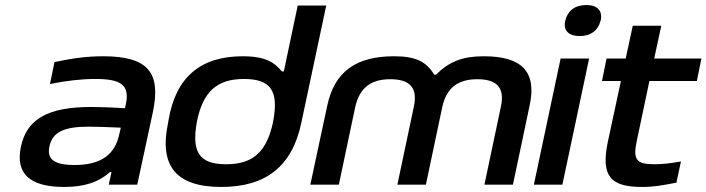

<svg xmlns="http://www.w3.org/2000/svg" viewBox="-20 -732 2800 761"><path d="M389 -509C325 -509 266 -501 196 -486L178 -399C242 -412 302 -419 358 -419C461 -419 496 -395 478 -315L475 -303C412 -307 366 -308 341 -308C168 -308 86 -259 63 -151C40 -44 98 9 234 9C313 9 370 -9 416 -50H422L411 0H524L586 -288C618 -442 570 -509 389 -509ZM176 -152C188 -208 233 -230 331 -230C360 -230 413 -228 459 -226L453 -201C436 -119 380 -78 276 -78C194 -78 165 -101 176 -152Z M648 -256 646 -244C610 -73 679 9 857 9C1034 9 1138 -73 1174 -244L1273 -710H1160L1105 -449H1097C1068 -484 1033 -509 942 -509C778 -509 677 -429 648 -256ZM760 -247 761 -253C785 -367 838 -419 947 -419C1054 -419 1085 -371 1063 -253L1062 -247C1037 -133 986 -81 876 -81C770 -81 739 -129 760 -247Z M1277 -313 1210 0H1323L1388 -308C1405 -384 1450 -418 1527 -418C1604 -418 1637 -385 1620 -308L1555 0H1668L1733 -308C1750 -385 1796 -418 1872 -418C1949 -418 1982 -385 1965 -308L1900 0H2013L2079 -313C2109 -449 2047 -509 1898 -509C1814 -509 1762 -489 1708 -436H1701C1669 -489 1626 -509 1542 -509C1392 -509 1306 -449 1277 -313Z M2202 -500 2096 0H2209L2315 -500ZM2220 -649C2212 -612 2233 -589 2278 -589C2323 -589 2351 -613 2360 -649L2361 -651C2369 -688 2349 -712 2304 -712C2258 -712 2230 -689 2221 -651Z M2573 -81C2502 -81 2488 -99 2504 -174L2554 -411H2742L2760 -500H2573L2601 -630H2488L2460 -500H2384L2366 -411H2441L2389 -169C2361 -33 2400 9 2525 9C2574 9 2608 2 2661 -8L2679 -92C2635 -84 2603 -81 2573 -81Z"/></svg>

Font: LT Wave Medium
Style: Italic
Weight: 500
Designer: Daniel Lyons
Version: Version 2.5 (Glyphs App)